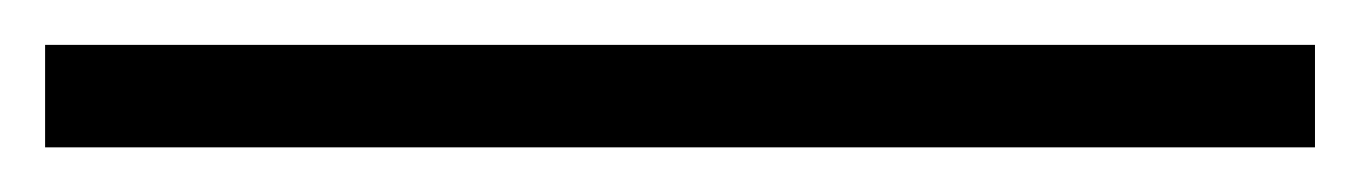

<svg xmlns="http://www.w3.org/2000/svg" viewBox="-28 -775 609 86"><path d="M561 -754.9V-709H-7.8V-754.9Z"/></svg>

Font: Libra Sans Modern
Style: Bold
Weight: 700
Foundry: Stefan Peev, Context Ltd
Version: Version 1.000